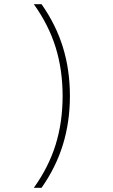

<svg xmlns="http://www.w3.org/2000/svg" viewBox="-20 -790 540 920"><path d="M179 110H142Q213 11 246.5 -96.5Q280 -204 280 -330Q280 -456 246.5 -563.5Q213 -671 142 -770H179Q248 -672 281.5 -563.5Q315 -455 315 -330Q315 -206 281.5 -97Q248 12 179 110Z"/></svg>

Font: M PLUS Code Latin ExtraLight
Style: Regular
Weight: 250
Designer: Coji Morishita
Foundry: UNDERFOREST DESIGN
Version: Version 1.002; ttfautohint (v1.8.3)